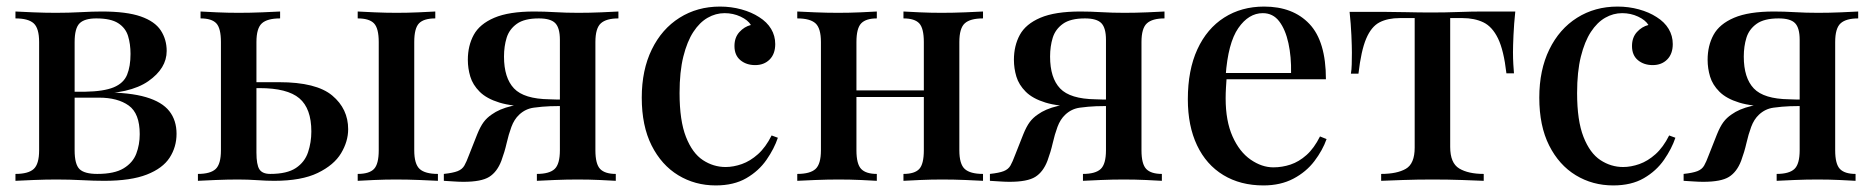

<svg xmlns="http://www.w3.org/2000/svg" viewBox="-20 -550 5700 584"><path d="M290 -515Q365 -515 408 -500Q451 -485 469 -457.5Q487 -430 487 -395Q487 -342 431 -303Q375 -264 260 -264Q260 -264 255 -265.5Q250 -267 244.5 -269Q239 -271 239 -271Q296 -272 326 -284.5Q356 -297 366.5 -322.5Q377 -348 377 -386Q377 -416 369.5 -440.5Q362 -465 339.5 -479.5Q317 -494 273 -494Q237 -494 222 -479Q207 -464 207 -422V-93Q207 -50 222 -35.5Q237 -21 276 -21Q328 -21 356 -38Q384 -55 394.5 -82.5Q405 -110 405 -142Q405 -205 371.5 -229Q338 -253 281 -253H141Q141 -253 141 -262Q141 -271 141 -271H282L293 -269Q375 -269 424 -254.5Q473 -240 495 -212Q517 -184 517 -143Q517 -103 496 -70.5Q475 -38 426.5 -19Q378 0 297 0Q266 0 229 -2Q192 -4 152 -4Q119 -4 82 -2.5Q45 -1 27 0V-21Q66 -21 82.5 -36Q99 -51 99 -93V-422Q99 -464 82.5 -479Q66 -494 27 -494V-515Q45 -514 81 -512.5Q117 -511 150 -511Q189 -511 225.5 -513Q262 -515 290 -515Z M832 -515V-494Q793 -494 776.5 -479Q760 -464 760 -422V-86Q760 -49 769 -35Q778 -21 802 -21Q853 -21 880 -39Q907 -57 917 -87Q927 -117 927 -150Q927 -220 890.5 -251Q854 -282 769 -282Q752 -282 734 -282Q716 -282 700 -282L698 -300Q733 -300 765.5 -300Q798 -300 829 -300Q942 -300 990.5 -259.5Q1039 -219 1039 -157Q1039 -120 1017.5 -84Q996 -48 946.5 -24Q897 0 814 0Q791 0 762.5 -2Q734 -4 704 -4Q672 -4 636 -2.5Q600 -1 582 0V-21Q620 -21 636 -36Q652 -51 652 -93V-422Q652 -464 638 -479Q624 -494 590 -494V-515Q607 -514 639.5 -512.5Q672 -511 706 -511Q741 -511 777.5 -512.5Q814 -514 832 -515ZM1304 -515V-494Q1269 -494 1254.5 -479Q1240 -464 1240 -422V-93Q1240 -51 1256.5 -36Q1273 -21 1312 -21V0Q1294 -1 1256.5 -2.5Q1219 -4 1184 -4Q1152 -4 1118 -2.5Q1084 -1 1068 0V-21Q1103 -21 1117.5 -36Q1132 -51 1132 -93V-422Q1132 -464 1117.5 -479Q1103 -494 1068 -494V-515Q1085 -514 1119.5 -512.5Q1154 -511 1186 -511Q1220 -511 1253.5 -512.5Q1287 -514 1304 -515Z M1861 -515V-494Q1824 -494 1807.5 -479Q1791 -464 1791 -422V-93Q1791 -51 1805.5 -36Q1820 -21 1853 -21V0Q1837 -1 1804.5 -2.5Q1772 -4 1737 -4Q1703 -4 1667 -2.5Q1631 -1 1613 0V-21Q1651 -21 1667 -36Q1683 -51 1683 -93V-429Q1683 -465 1669 -479.5Q1655 -494 1619 -494Q1575 -494 1552 -477.5Q1529 -461 1521 -435Q1513 -409 1513 -378Q1513 -313 1543.5 -281Q1574 -249 1651 -248Q1674 -247 1697.5 -247Q1721 -247 1743 -247L1745 -228Q1696 -228 1659.5 -227Q1623 -226 1601 -226Q1538 -226 1499 -238Q1460 -250 1439 -271Q1418 -292 1410.5 -317Q1403 -342 1403 -368Q1403 -411 1421 -444Q1439 -477 1483.5 -496Q1528 -515 1605 -515Q1635 -515 1668.5 -513Q1702 -511 1739 -511Q1773 -511 1808.5 -512.5Q1844 -514 1861 -515ZM1655 -237V-227Q1629 -226 1603.5 -222.5Q1578 -219 1559 -201Q1544 -187 1535.5 -164Q1527 -141 1521 -114.5Q1515 -88 1505 -61Q1492 -27 1468 -12Q1444 3 1390 3Q1377 3 1362 2Q1347 1 1330 0V-21Q1358 -24 1372 -29.5Q1386 -35 1392.5 -46.5Q1399 -58 1406 -77Q1422 -118 1431.5 -141.5Q1441 -165 1451 -178.5Q1461 -192 1476 -202Q1487 -210 1502 -216.5Q1517 -223 1538 -228Q1559 -233 1588 -235.5Q1617 -238 1655 -237Z M2170 -530Q2204 -530 2235 -521.5Q2266 -513 2289 -498Q2313 -483 2325.5 -462Q2338 -441 2338 -416Q2338 -386 2321 -369Q2304 -352 2277 -352Q2250 -352 2232 -367Q2214 -382 2214 -410Q2214 -436 2229 -452.5Q2244 -469 2264 -474Q2255 -489 2232.5 -499.5Q2210 -510 2184 -510Q2157 -510 2132.5 -496Q2108 -482 2089 -453Q2070 -424 2058.5 -378Q2047 -332 2047 -267Q2047 -183 2066.5 -133.5Q2086 -84 2118 -63Q2150 -42 2187 -42Q2211 -42 2236.5 -51Q2262 -60 2285.5 -81Q2309 -102 2327 -138L2346 -131Q2335 -98 2311.5 -64Q2288 -30 2250 -8Q2212 14 2157 14Q2094 14 2043 -17Q1992 -48 1962 -107.5Q1932 -167 1932 -253Q1932 -337 1962.5 -399.5Q1993 -462 2047 -496Q2101 -530 2170 -530Z M2970 -515V-494Q2931 -494 2914.5 -479Q2898 -464 2898 -422V-93Q2898 -51 2914.5 -36Q2931 -21 2970 -21V0Q2953 -1 2917 -2.5Q2881 -4 2846 -4Q2812 -4 2778.5 -2.5Q2745 -1 2728 0V-21Q2762 -21 2776 -36Q2790 -51 2790 -93V-422Q2790 -464 2776 -479Q2762 -494 2728 -494V-515Q2745 -514 2777.5 -512.5Q2810 -511 2844 -511Q2879 -511 2915.5 -512.5Q2952 -514 2970 -515ZM2647 -515V-494Q2614 -494 2599.5 -479Q2585 -464 2585 -422V-93Q2585 -51 2599.5 -36Q2614 -21 2647 -21V0Q2631 -1 2598.5 -2.5Q2566 -4 2531 -4Q2497 -4 2460 -2.5Q2423 -1 2405 0V-21Q2444 -21 2460.5 -36Q2477 -51 2477 -93V-422Q2477 -464 2460.5 -479Q2444 -494 2405 -494V-515Q2423 -514 2459 -512.5Q2495 -511 2529 -511Q2564 -511 2597.5 -512.5Q2631 -514 2647 -515ZM2826 -275V-255H2544V-275Z M3522 -515V-494Q3485 -494 3468.5 -479Q3452 -464 3452 -422V-93Q3452 -51 3466.5 -36Q3481 -21 3514 -21V0Q3498 -1 3465.5 -2.5Q3433 -4 3398 -4Q3364 -4 3328 -2.5Q3292 -1 3274 0V-21Q3312 -21 3328 -36Q3344 -51 3344 -93V-429Q3344 -465 3330 -479.5Q3316 -494 3280 -494Q3236 -494 3213 -477.5Q3190 -461 3182 -435Q3174 -409 3174 -378Q3174 -313 3204.5 -281Q3235 -249 3312 -248Q3335 -247 3358.5 -247Q3382 -247 3404 -247L3406 -228Q3357 -228 3320.5 -227Q3284 -226 3262 -226Q3199 -226 3160 -238Q3121 -250 3100 -271Q3079 -292 3071.5 -317Q3064 -342 3064 -368Q3064 -411 3082 -444Q3100 -477 3144.5 -496Q3189 -515 3266 -515Q3296 -515 3329.5 -513Q3363 -511 3400 -511Q3434 -511 3469.5 -512.5Q3505 -514 3522 -515ZM3316 -237V-227Q3290 -226 3264.5 -222.5Q3239 -219 3220 -201Q3205 -187 3196.5 -164Q3188 -141 3182 -114.5Q3176 -88 3166 -61Q3153 -27 3129 -12Q3105 3 3051 3Q3038 3 3023 2Q3008 1 2991 0V-21Q3019 -24 3033 -29.5Q3047 -35 3053.5 -46.5Q3060 -58 3067 -77Q3083 -118 3092.5 -141.5Q3102 -165 3112 -178.5Q3122 -192 3137 -202Q3148 -210 3163 -216.5Q3178 -223 3199 -228Q3220 -233 3249 -235.5Q3278 -238 3316 -237Z M3825 -530Q3913 -530 3963 -477Q4013 -424 4013 -309H3668L3666 -328H3907Q3908 -377 3899 -418.5Q3890 -460 3871 -485Q3852 -510 3821 -510Q3778 -510 3746.5 -464.5Q3715 -419 3708 -319L3711 -314Q3710 -300 3709 -283.5Q3708 -267 3708 -251Q3708 -182 3729 -135Q3750 -88 3784 -64.5Q3818 -41 3853 -41Q3880 -41 3905.5 -49.5Q3931 -58 3954 -78.5Q3977 -99 3995 -135L4015 -127Q4003 -93 3978 -60Q3953 -27 3914 -6.5Q3875 14 3823 14Q3753 14 3701 -17.5Q3649 -49 3621 -108Q3593 -167 3593 -248Q3593 -337 3622 -400Q3651 -463 3703.5 -496.5Q3756 -530 3825 -530Z M4589 -515Q4585 -477 4583.5 -443Q4582 -409 4582 -391Q4582 -372 4583 -355Q4584 -338 4585 -327H4562Q4554 -397 4536.5 -433Q4519 -469 4492 -482Q4465 -495 4428 -495H4391V-103Q4391 -54 4418.5 -37.5Q4446 -21 4493 -21V0Q4469 -1 4427 -2.5Q4385 -4 4337 -4Q4290 -4 4247.5 -2.5Q4205 -1 4181 0V-21Q4229 -21 4256 -36.5Q4283 -52 4283 -101V-495H4238Q4201 -495 4176 -482Q4151 -469 4135.5 -432.5Q4120 -396 4112 -326H4089Q4091 -337 4091.5 -354Q4092 -371 4092 -390Q4092 -408 4090.5 -442.5Q4089 -477 4085 -514H4184Q4216 -514 4256 -513Q4296 -512 4336 -512Q4376 -512 4416.5 -513.5Q4457 -515 4489 -515Z M4900 -530Q4934 -530 4965 -521.5Q4996 -513 5019 -498Q5043 -483 5055.5 -462Q5068 -441 5068 -416Q5068 -386 5051 -369Q5034 -352 5007 -352Q4980 -352 4962 -367Q4944 -382 4944 -410Q4944 -436 4959 -452.5Q4974 -469 4994 -474Q4985 -489 4962.5 -499.5Q4940 -510 4914 -510Q4887 -510 4862.5 -496Q4838 -482 4819 -453Q4800 -424 4788.5 -378Q4777 -332 4777 -267Q4777 -183 4796.5 -133.5Q4816 -84 4848 -63Q4880 -42 4917 -42Q4941 -42 4966.5 -51Q4992 -60 5015.5 -81Q5039 -102 5057 -138L5076 -131Q5065 -98 5041.5 -64Q5018 -30 4980 -8Q4942 14 4887 14Q4824 14 4773 -17Q4722 -48 4692 -107.5Q4662 -167 4662 -253Q4662 -337 4692.5 -399.5Q4723 -462 4777 -496Q4831 -530 4900 -530Z M5632 -515V-494Q5595 -494 5578.5 -479Q5562 -464 5562 -422V-93Q5562 -51 5576.5 -36Q5591 -21 5624 -21V0Q5608 -1 5575.5 -2.5Q5543 -4 5508 -4Q5474 -4 5438 -2.5Q5402 -1 5384 0V-21Q5422 -21 5438 -36Q5454 -51 5454 -93V-429Q5454 -465 5440 -479.5Q5426 -494 5390 -494Q5346 -494 5323 -477.5Q5300 -461 5292 -435Q5284 -409 5284 -378Q5284 -313 5314.5 -281Q5345 -249 5422 -248Q5445 -247 5468.5 -247Q5492 -247 5514 -247L5516 -228Q5467 -228 5430.5 -227Q5394 -226 5372 -226Q5309 -226 5270 -238Q5231 -250 5210 -271Q5189 -292 5181.5 -317Q5174 -342 5174 -368Q5174 -411 5192 -444Q5210 -477 5254.5 -496Q5299 -515 5376 -515Q5406 -515 5439.5 -513Q5473 -511 5510 -511Q5544 -511 5579.5 -512.5Q5615 -514 5632 -515ZM5426 -237V-227Q5400 -226 5374.5 -222.5Q5349 -219 5330 -201Q5315 -187 5306.5 -164Q5298 -141 5292 -114.5Q5286 -88 5276 -61Q5263 -27 5239 -12Q5215 3 5161 3Q5148 3 5133 2Q5118 1 5101 0V-21Q5129 -24 5143 -29.5Q5157 -35 5163.5 -46.5Q5170 -58 5177 -77Q5193 -118 5202.5 -141.5Q5212 -165 5222 -178.5Q5232 -192 5247 -202Q5258 -210 5273 -216.5Q5288 -223 5309 -228Q5330 -233 5359 -235.5Q5388 -238 5426 -237Z"/></svg>

Font: Playfair Display Medium
Style: Regular
Weight: 500
Designer: Claus Eggers Sørensen
Foundry: Claus Eggers Sørensen
Version: Version 1.203